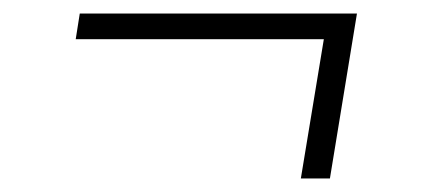

<svg xmlns="http://www.w3.org/2000/svg" viewBox="-20 -379 640 284"><path d="M425 -115 459 -321H92L98 -359H508L468 -115Z"/></svg>

Font: Iosevka Curly XLtExObl
Style: Regular
Weight: 200
Width: 7
Italic angle: -9°
Monospace: yes
Designer: Belleve Invis
Foundry: Belleve Invis
Version: Version 11.0.1; ttfautohint (v1.8.3)